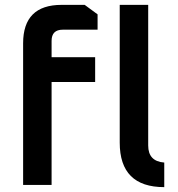

<svg xmlns="http://www.w3.org/2000/svg" viewBox="-20 -760 733 789"><path d="M75 0V-582Q75 -740 233 -740H328L381 -701V-638H238Q192 -638 192 -592V-525H371V-423H192V0ZM472 -174V-740H589V-162Q589 -97 655 -92V9Q472 9 472 -174Z"/></svg>

Font: Oxanium SemiBold
Style: Regular
Weight: 600
Designer: Severin Meyer
Version: Version 2.000